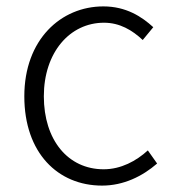

<svg xmlns="http://www.w3.org/2000/svg" viewBox="-20 -567 539 600"><path d="M299 13C366 13 425 -16 471 -56L442 -97C406 -64 358 -38 304 -38C192 -38 117 -130 117 -266C117 -403 198 -496 305 -496C354 -496 393 -473 426 -442L459 -482C423 -515 374 -547 303 -547C171 -547 56 -444 56 -266C56 -89 161 13 299 13Z"/></svg>

Font: Noto Sans SC Light
Style: Regular
Weight: 300
Designer: Ryoko NISHIZUKA 西塚涼子 (kana, bopomofo & ideographs); Paul D. Hunt (Latin, Greek & Cyrillic); Sandoll Communications 산돌커뮤니
Foundry: Adobe
Version: Version 2.004;hotconv 1.0.118;makeotfexe 2.5.65603